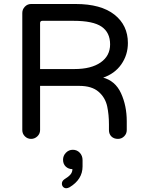

<svg xmlns="http://www.w3.org/2000/svg" viewBox="-20 -703 735 980"><path d="M93.8 -39.1V-636.7Q93.8 -655.3 106.9 -668.9Q120.1 -682.6 138.7 -682.6H366.2Q495.1 -682.6 564 -628.4Q632.8 -574.2 632.8 -483.4Q632.8 -422.9 599.1 -374.5Q565.4 -326.2 503.9 -305.7V-307.6Q568.4 -291 597.7 -227.1Q627 -163.1 627 -84V-39.1Q627 -20.5 613.8 -7.3Q600.6 5.9 582 5.9Q561.5 5.9 548.8 -6.3Q536.1 -18.6 536.1 -39.1V-68.4Q536.1 -117.2 527.3 -159.2Q517.6 -205.1 482.9 -234.9Q448.2 -264.6 385.7 -264.6H184.6V-39.1Q184.6 -20.5 170.9 -7.3Q157.2 5.9 138.7 5.9Q120.1 5.9 106.9 -7.3Q93.8 -20.5 93.8 -39.1ZM295.9 234.4Q295.9 221.7 307.6 212.9Q330.1 199.2 339.8 187.5Q349.6 175.8 349.6 160.2Q329.1 160.2 315.4 147Q301.8 133.8 301.8 112.3Q301.8 91.8 316.4 76.7Q331.1 61.5 351.6 61.5Q373 61.5 387.2 76.7Q401.4 91.8 401.4 114.3V146.5Q401.4 212.9 335 252.9Q325.2 257.8 318.4 257.8Q308.6 257.8 302.2 251Q295.9 244.1 295.9 234.4ZM542 -476.6Q542 -537.1 498.5 -566.9Q455.1 -596.7 355.5 -596.7H196.3Q184.6 -596.7 184.6 -585V-350.6H360.4Q445.3 -350.6 493.7 -384.3Q542 -418 542 -476.6Z"/></svg>

Font: jf-openhuninn-2.1
Style: Regular
Weight: 400
Designer: [Kosugi Maru]
Designed by MOTOYA      

[Varela Round]
Joe Prince (Latin component); Avraham Cornfeld (Hebrew component)
Foundry: justfont Co., Ltd.
Version: 2.1